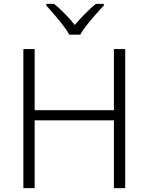

<svg xmlns="http://www.w3.org/2000/svg" viewBox="-20 -966 764 986"><path d="M623 0H565V-348H158V0H100V-714H158V-400H565V-714H623ZM336 -788Q324 -810 303 -837Q282 -864 259 -891Q236 -918 218 -937V-946H258Q285 -924 313.5 -895Q342 -866 364 -838Q388 -866 416.5 -895Q445 -924 472 -946H513V-937Q494 -918 470.5 -891Q447 -864 425.5 -837Q404 -810 392 -788Z"/></svg>

Font: BC Sans Light
Style: Regular
Weight: 300
Designer: Monotype Design Team
Foundry: Monotype Imaging Inc.
Version: Version 2.000;GOOG;noto-source:20170915:90ef993387c0